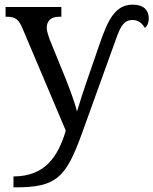

<svg xmlns="http://www.w3.org/2000/svg" viewBox="-20 -566 660 826"><path d="M38 193V240H47C224 240 264 198 334 4L470 -373C493 -437 505 -480 550 -480C572 -480 591 -468 603 -446C614 -454 620 -469 620 -487C620 -522 598 -546 551 -546C477 -546 445 -483 409 -378L350 -207C341 -180 325 -133 311 -86C304 -119 280 -183 261 -231L195 -393C187 -414 181 -435 181 -446C181 -476 199 -494 235 -494H244V-536H4V-494H10C48 -494 62 -480 78 -441L263 -4C230 108 173 193 38 193Z"/></svg>

Font: Noto Serif
Style: Regular
Weight: 400
Designer: Monotype Design Team
Foundry: Monotype Imaging Inc.
Version: Version 2.015